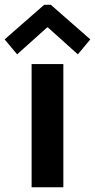

<svg xmlns="http://www.w3.org/2000/svg" viewBox="-45 -795 404 815"><path d="M89.2 0V-523.1H223.9V0ZM27.7 -564.3 -25.3 -627.8 142.5 -774.7H170.6L338.4 -627.8L285.4 -564.3L158.5 -678.3H154.6Z"/></svg>

Font: Reddit Sans
Style: Regular
Weight: 400
Designer: Stephen Hutchings
Foundry: Reddit
Version: Version 1.014